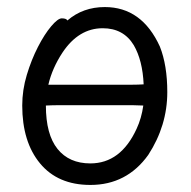

<svg xmlns="http://www.w3.org/2000/svg" viewBox="-20 -506 540 544"><path d="M236 18Q144 18 93.5 -43Q43 -104 43 -207Q43 -251 56 -294Q69 -337 87.5 -373Q106 -409 125 -431.5Q144 -454 155 -454Q168 -454 171 -448Q215 -486 277 -486Q382 -486 433 -374Q454 -321 454 -245Q454 -150 400 -67Q339 18 236 18ZM387 -267Q384 -335 359 -378Q330 -426 271 -426Q203 -426 157 -357Q128 -313 117 -266H355Q370 -266 387 -267ZM110 -207Q110 -125 143 -84Q176 -43 236 -43Q322 -43 367 -141Q381 -171 386 -207L354 -208H154Q128 -208 110 -207Z"/></svg>

Font: Moon Stars Kai T HW
Style: Regular
Weight: 400
Designer: GuiWonder
Version: Version 1.101